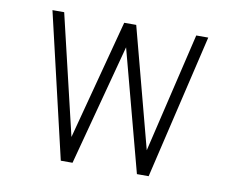

<svg xmlns="http://www.w3.org/2000/svg" viewBox="-64 -612 847 693"><g transform="rotate(10 360.0 -265.0)"><path d="M199 0H242L360 -444L478 0H521L646 -530H602L498 -91L382 -530H338L222 -91L118 -530H75Z"/></g></svg>

Font: Iosevka Sparkle Extralight
Style: Regular
Weight: 200
Designer: Belleve Invis
Foundry: Belleve Invis
Version: Version 4.5.0; ttfautohint (v1.8.3)